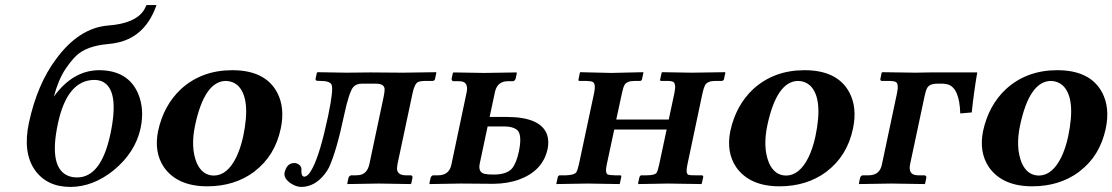

<svg xmlns="http://www.w3.org/2000/svg" viewBox="-20 -718 4345 750"><path d="M92.8 -237.8Q125.5 -389.2 198.7 -486.8Q287.6 -608.4 401.4 -618.2Q508.3 -626 542 -678.2Q547.9 -688 552.2 -698.2H591.3Q549.8 -578.6 444.3 -552.7Q424.3 -547.9 401.9 -545.9Q317.4 -538.6 276.9 -499.5Q258.3 -481.4 236.3 -449.2Q208.5 -408.2 190.4 -340.8Q264.6 -442.9 366.2 -443.8Q480 -443.8 519.5 -352.5Q544.9 -292.5 529.3 -217.8Q508.8 -122.6 423.8 -52.7Q343.8 11.7 255.4 12.2Q163.6 12.2 116.7 -53.2Q68.4 -121.6 92.8 -237.8ZM348.1 -405.8Q242.2 -404.8 206.1 -234.9Q168.9 -60.1 248.5 -30.3Q263.7 -24.9 281.2 -24.9Q374.5 -24.9 410.6 -191.9Q411.1 -193.4 411.1 -193.8Q448.2 -368.2 378.9 -399.9Q364.7 -405.8 348.1 -405.8Z M861.8 -401.9Q778.8 -400.4 742.2 -229Q723.6 -142.1 748.5 -81.5Q770 -33.2 814.5 -32.2Q867.7 -32.2 902.8 -103.5Q919.4 -137.7 929.7 -184.1Q961.4 -334 908.7 -384.3Q889.2 -401.4 861.8 -401.9ZM597.7 -207Q619.6 -307.1 687 -370.1Q768.1 -443.8 887.2 -443.8Q1016.6 -443.8 1063 -356Q1093.8 -296.9 1076.7 -215.8Q1054.2 -109.4 974.6 -48.8Q973.1 -47.9 972.7 -46.9Q896 9.8 789.6 9.8Q673.3 9.8 620.6 -64.5Q580.6 -123.5 597.7 -207Z M1168.5 -27.8Q1156.7 -29.3 1157.2 -50.8Q1160.2 -69.8 1141.6 -78.6Q1136.2 -81.1 1130.4 -81.1Q1102.1 -81.1 1093.3 -49.3Q1092.8 -46.9 1091.8 -44.9Q1086.4 -20.5 1118.7 0Q1137.7 11.7 1155.8 12.2Q1209.5 12.2 1248.5 -38.1Q1258.3 -50.8 1265.1 -64Q1294.9 -128.9 1323.7 -266.1Q1343.8 -360.4 1360.8 -378.9Q1373 -391.1 1392.6 -391.1H1448.7Q1481.9 -391.1 1482.4 -369.1Q1482.4 -359.4 1479 -341.8L1422.9 -77.1Q1414.6 -39.1 1384.3 -34.2Q1377.9 -33.2 1370.6 -33.2H1351.6Q1344.2 -31.2 1341.3 -23.9L1336.4 -1L1338.4 1Q1339.4 1 1459.5 -1L1584 1L1586.4 -1L1591.3 -23.9Q1591.8 -31.7 1585.4 -33.2H1566.4Q1530.3 -33.2 1530.8 -61Q1531.2 -68.4 1532.7 -77.1L1591.8 -355Q1599.6 -391.1 1612.8 -397.5Q1623 -401.9 1641.6 -401.9H1670.9Q1677.7 -403.3 1679.2 -409.2L1684.6 -434.1L1683.1 -436Q1682.1 -436 1553.7 -434.1L1427.7 -435.1Q1426.8 -435.1 1332.5 -434.1L1221.2 -436L1217.8 -434.1L1212.9 -411.1Q1211.4 -403.3 1219.2 -402.3Q1223.6 -401.9 1231.9 -401.9Q1269 -401.9 1275.4 -386.7Q1283.2 -368.2 1262.2 -267.6Q1261.2 -263.2 1260.3 -258.8Q1231 -120.6 1201.7 -63Q1184.6 -28.8 1168.5 -27.8Z M2006.8 -126Q2020.5 -190.9 2000.5 -210Q1984.4 -223.6 1951.7 -224.1H1884.8L1854 -79.1Q1847.2 -45.9 1871.6 -39.1Q1884.3 -36.1 1907.7 -36.1Q1960 -36.1 1980.5 -60.5Q1997.6 -82 2006.8 -126ZM1743.7 -77.1 1802.7 -356.9Q1810.5 -394.5 1783.7 -399.9Q1776.9 -400.9 1769.5 -400.9H1750.5Q1743.7 -402.8 1744.1 -410.2L1749 -433.1L1751.5 -435.1Q1752.4 -435.1 1872.1 -433.1L1997.6 -435.1L1999 -433.1L1994.1 -410.2Q1991.2 -402.3 1984.4 -400.9H1965.3Q1924.8 -400.9 1914.6 -363.3Q1913.6 -359.9 1913.1 -356.9L1892.6 -261.2H1958.5Q2094.2 -261.2 2117.7 -189.9Q2125 -165.5 2119.1 -136.2Q2101.1 -52.2 2010.3 -17.6Q1963.9 -0.5 1908.2 0L1780.3 -1L1658.7 1L1657.2 -1L1662.1 -23.9Q1665.5 -32.2 1671.9 -33.2H1690.9Q1730.5 -33.2 1741.2 -67.4Q1742.7 -72.8 1743.7 -77.1Z M2300.8 -355Q2308.6 -392.1 2294.4 -398.4Q2285.6 -401.9 2269.5 -401.9H2243.7Q2239.7 -401.9 2239.3 -404.8Q2239.3 -406.2 2239.7 -407.2L2245.1 -434.1L2246.6 -436L2367.2 -433.1L2492.7 -436L2493.2 -434.1L2487.8 -408.2Q2486.3 -402.3 2480.5 -401.9H2460.4Q2428.7 -401.9 2419.9 -386.7Q2414.1 -376.5 2409.7 -355L2387.2 -251H2592.3L2614.3 -354Q2622.1 -391.6 2609.4 -398.4Q2600.6 -402.3 2583.5 -401.9H2562.5Q2558.6 -401.9 2558.6 -404.8Q2558.6 -406.2 2558.6 -407.2L2564.5 -434.1L2566.9 -436L2681.2 -434.1L2812 -436L2813.5 -434.1L2807.6 -407.2Q2805.2 -402.8 2800.8 -401.9H2774.4Q2743.2 -401.9 2733.9 -384.8Q2728.5 -374 2724.1 -354L2665 -74.2Q2657.7 -41 2668.5 -35.6Q2675.8 -32.7 2696.3 -33.2H2722.2Q2727.1 -31.7 2727.1 -26.9L2721.2 -1L2719.7 1L2589.4 -1L2475.1 1L2472.2 -1L2478 -26.9Q2480.5 -31.7 2483.9 -33.2H2504.9Q2537.1 -33.2 2544.4 -42.5Q2549.8 -51.3 2554.7 -74.2L2584 -211.9H2379.4L2350.1 -75.2Q2342.8 -41.5 2354.5 -36.1Q2361.8 -33.7 2382.3 -33.2H2402.3Q2408.2 -33.2 2406.7 -26.9L2401.4 -1L2399.9 1L2275.4 -1L2153.8 1L2153.3 -1L2159.2 -27.8Q2161.6 -31.7 2165 -33.2H2190.9Q2223.1 -34.2 2231 -44.9Q2236.3 -53.7 2241.2 -75.2Z M3097.2 -401.9Q3014.2 -400.4 2977.5 -229Q2959 -142.1 2983.9 -81.5Q3005.4 -33.2 3049.8 -32.2Q3103 -32.2 3138.2 -103.5Q3154.8 -137.7 3165 -184.1Q3196.8 -334 3144 -384.3Q3124.5 -401.4 3097.2 -401.9ZM2833 -207Q2855 -307.1 2922.4 -370.1Q3003.4 -443.8 3122.6 -443.8Q3252 -443.8 3298.3 -356Q3329.1 -296.9 3312 -215.8Q3289.6 -109.4 3210 -48.8Q3208.5 -47.9 3208 -46.9Q3131.3 9.8 3024.9 9.8Q2908.7 9.8 2856 -64.5Q2815.9 -123.5 2833 -207Z M3425.3 -77.1 3483.9 -354Q3491.7 -391.1 3479 -397.9Q3470.2 -401.9 3453.1 -401.9H3423.3Q3418.9 -403.3 3418.5 -407.2L3423.8 -434.1L3427.2 -436L3556.2 -434.1L3612.3 -435.1H3797.4Q3783.7 -355.5 3775.9 -278.8L3731 -274.9Q3728 -374 3682.6 -388.2Q3672.9 -390.6 3663.1 -391.1H3640.6Q3609.9 -391.1 3601.1 -373Q3595.7 -362.3 3591.3 -340.8L3535.2 -77.1Q3526.9 -37.6 3558.6 -33.7Q3564 -33.2 3568.8 -33.2H3591.8Q3599.1 -31.2 3598.6 -23.9L3593.8 -1L3591.3 1Q3590.3 1 3461.9 -1L3336.4 1L3335 -1L3339.8 -23.9Q3343.3 -32.2 3349.6 -33.2H3372.6Q3412.1 -33.2 3422.9 -67.4Q3424.3 -72.8 3425.3 -77.1Z M4084.5 -401.9Q4001.5 -400.4 3964.8 -229Q3946.3 -142.1 3971.2 -81.5Q3992.7 -33.2 4037.1 -32.2Q4090.3 -32.2 4125.5 -103.5Q4142.1 -137.7 4152.3 -184.1Q4184.1 -334 4131.3 -384.3Q4111.8 -401.4 4084.5 -401.9ZM3820.3 -207Q3842.3 -307.1 3909.7 -370.1Q3990.7 -443.8 4109.9 -443.8Q4239.3 -443.8 4285.6 -356Q4316.4 -296.9 4299.3 -215.8Q4276.9 -109.4 4197.3 -48.8Q4195.8 -47.9 4195.3 -46.9Q4118.7 9.8 4012.2 9.8Q3896 9.8 3843.3 -64.5Q3803.2 -123.5 3820.3 -207Z"/></svg>

Font: Linux Libertine Slanted O
Style: Bold Slanted
Weight: 700
Designer: Philipp H. Poll
Foundry: Philipp H. Poll
Version: Version 5.0.0